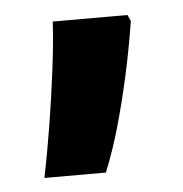

<svg xmlns="http://www.w3.org/2000/svg" viewBox="-33 -165 317 333"><g transform="rotate(-5 125.5 1.5)"><path d="M205 -122Q197 -72 187 -27Q177 18 165.5 58.5Q154 99 139 136H32Q40 97 48 48Q56 -1 62 -49Q68 -97 70 -133H200Z"/></g></svg>

Font: Noto Sans Display ExtraCondensed
Style: Regular
Weight: 400
Width: 2
Version: Version 2.003